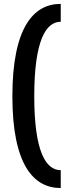

<svg xmlns="http://www.w3.org/2000/svg" viewBox="-20 -722 340 977"><path d="M289.1 234.9V144C214.4 144 154.3 51.8 154.3 -231.9C154.3 -518.1 214.4 -611.3 289.1 -611.3V-702.1C150.9 -702.6 43 -582.5 43 -231.9C43 116.7 150.9 234.9 289.1 234.9Z"/></svg>

Font: Now ExtraBold
Style: Regular
Weight: 800
Designer: Alfredo Marco Pradil
Foundry: Alfredo Marco Pradil
Version: Version 1.200;hotconv 1.0.109;makeotfexe 2.5.65596